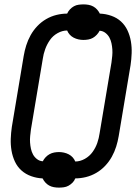

<svg xmlns="http://www.w3.org/2000/svg" viewBox="-20 -805 640 875"><path d="M248 50Q237 50 225.5 48Q214 46 204 40.5Q194 35 186.5 26.5Q179 18 174 8Q148 7 122.5 -2Q97 -11 78 -28Q59 -45 48 -68.5Q37 -92 32.5 -118.5Q28 -145 29 -172.5Q30 -200 34 -227L88 -550Q92 -574 99.5 -598Q107 -622 119.5 -644.5Q132 -667 150 -686Q168 -705 190.5 -718Q213 -731 237.5 -737Q262 -743 286 -743Q291 -754 299 -762.5Q307 -771 317 -776.5Q327 -782 338.5 -783.5Q350 -785 361 -785Q372 -785 383.5 -783Q395 -781 405 -775.5Q415 -770 422.5 -761.5Q430 -753 435 -743Q462 -742 487.5 -733Q513 -724 531.5 -707Q550 -690 561 -666.5Q572 -643 576.5 -616.5Q581 -590 580 -562.5Q579 -535 575 -508L521 -185Q517 -161 509.5 -137Q502 -113 489.5 -90.5Q477 -68 459 -49Q441 -30 418.5 -17Q396 -4 371.5 2Q347 8 323 8Q319 19 310.5 27.5Q302 36 292 41.5Q282 47 270.5 48.5Q259 50 248 50ZM323 -69Q345 -69 366.5 -81Q388 -93 402 -112.5Q416 -132 423.5 -154Q431 -176 434 -198L488 -520Q490 -535 491.5 -550Q493 -565 492 -579.5Q491 -594 488 -608Q485 -622 478.5 -634Q472 -646 460.5 -655Q449 -664 434 -665Q429 -655 421 -646.5Q413 -638 403.5 -632.5Q394 -627 382.5 -625Q371 -623 360 -623Q349 -623 337.5 -625.5Q326 -628 315.5 -633.5Q305 -639 297.5 -647.5Q290 -656 286 -666Q264 -666 242.5 -654Q221 -642 207.5 -622.5Q194 -603 186 -581Q178 -559 175 -537L121 -215Q119 -200 117.5 -185Q116 -170 117 -155.5Q118 -141 121 -127Q124 -113 130.5 -101Q137 -89 148.5 -80Q160 -71 175 -70Q180 -80 188 -88.5Q196 -97 206 -102.5Q216 -108 227 -110Q238 -112 249 -112Q260 -112 271.5 -109.5Q283 -107 293.5 -101.5Q304 -96 311.5 -87.5Q319 -79 323 -69Z"/></svg>

Font: Iosevka Md Ex Obl
Style: Regular
Weight: 500
Width: 7
Italic angle: -9°
Monospace: yes
Designer: Belleve Invis
Foundry: Belleve Invis
Version: Version 32.5.0; ttfautohint (v1.8.4)